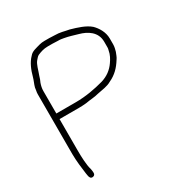

<svg xmlns="http://www.w3.org/2000/svg" viewBox="-149 -748 788 834"><g transform="rotate(-30 245.5 -330.5)"><path d="M78 -340V-452C78 -466.9 81 -478 85 -490L91 -504C94.2 -515.3 97.3 -522.8 101.5 -535.5L108 -555C111.7 -564.8 115.3 -573.9 121 -581C126.4 -586.4 132.5 -596 140 -599C154.7 -605.3 170.8 -611 191 -611H215C223 -611 231.3 -610.7 240 -610C248 -610 254 -609.7 258 -609L270 -607C293.3 -603.1 313.9 -595.8 335 -590C373.8 -579.4 414 -555.7 414 -506V-477C414 -473 413.3 -469 412 -465C408.4 -443.2 398.8 -427.4 388.5 -412.5C371.7 -388.2 348.6 -370.5 317 -361C274.3 -349.3 227 -340 175 -340ZM78 -312H175C188 -312 200.6 -312.8 213 -314C234 -318.2 258.7 -318.5 277 -324C301.4 -328.9 328.6 -331.9 347 -343C380.9 -358.4 402.4 -381.2 421 -411C428.1 -420.4 431.3 -432.1 436 -443L440 -459C441.3 -465 442 -471 442 -477V-506C442 -539.6 423.3 -567.7 406 -585C382.5 -605.9 345.1 -617.3 311 -627C286 -631.2 269.8 -638 240 -638C231.3 -638.7 223 -639 215 -639H191C181.7 -639 173.3 -638 166 -636C144.4 -629.5 123.4 -626.9 111 -611C90.2 -590.2 77.6 -559.9 69 -527.5C65.1 -512.7 57.8 -499.2 54 -484L52 -470C50.7 -464.7 50 -458.7 50 -452V-153C50 -120.2 55.2 -77.4 59 -51L61 -39C62.7 -28.9 66.5 -19.8 78.5 -22C94.4 -24.9 89.3 -43 87 -57C79.6 -79.3 78 -124.3 78 -153Z"/></g></svg>

Font: HoneyBee
Style: XLit
Weight: 200
Foundry: Cannot Into Space Fonts
Version: Version 0.89